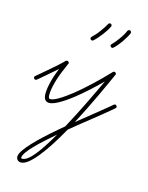

<svg xmlns="http://www.w3.org/2000/svg" viewBox="-161 -572 742 963"><g transform="rotate(20 210.0 -91.0)"><path d="M299 -400C295 -396 295 -389 299 -386C303 -382 310 -382 313 -386C324 -397 335 -414 346 -432C356 -450 365 -468 370 -483C371 -488 368 -494 363 -496C358 -497 352 -494 350 -489C346 -476 338 -458 328 -442C319 -426 308 -410 299 -400ZM192 -400C188 -396 188 -389 192 -386C196 -382 203 -382 206 -386C217 -397 229 -414 240 -431C251 -448 261 -467 266 -481C268 -486 266 -492 261 -494C256 -496 250 -494 248 -489C242 -475 233 -458 223 -442C213 -425 201 -410 192 -400ZM-7 -118C-11 -114 -11 -108 -7 -104C-3 -100 3 -100 7 -104L24 -121C36 -133 54 -151 72 -170C79 -177 87 -185 94 -193C88 -175 84 -158 80 -142C74 -113 71 -88 71 -67C71 -51 73 -39 77 -31C82 -20 90 -15 102 -15C125 -15 167 -43 217 -90C253 -124 292 -166 331 -212C305 -141 266 -35 224 61C223 63 222 66 221 68C212 77 203 86 194 95C114 176 47 255 47 289C47 296 49 302 53 306C57 311 63 314 72 314C116 314 180 209 238 79C306 12 376 -52 409 -86L427 -104C431 -108 431 -114 427 -118C423 -122 417 -122 413 -118L395 -100C367 -72 315 -23 259 31C308 -85 350 -206 369 -261C370 -261 370 -262 370 -263C370 -264 370 -265 370 -265C370 -266 370 -266 370 -266C370 -267 370 -267 369 -267C369 -268 369 -268 369 -268C369 -269 369 -269 369 -269C368 -270 368 -270 367 -271L366 -272C366 -272 365 -273 364 -273H363C363 -274 362 -274 361 -274C360 -274 359 -274 359 -274H358C358 -274 357 -274 357 -273C356 -273 356 -273 356 -273C355 -273 355 -273 355 -273C354 -272 354 -272 353 -271L352 -270C303 -208 250 -149 204 -105C160 -64 122 -35 102 -35C99 -35 96 -37 95 -40C92 -46 91 -55 91 -67C91 -86 94 -110 100 -138C106 -165 116 -197 128 -232C129 -232 129 -233 129 -233V-234C129 -234 129 -235 129 -236V-237C129 -237 129 -238 128 -238C128 -239 128 -239 128 -239C128 -240 128 -240 128 -240C127 -241 127 -241 127 -241C126 -242 126 -242 126 -242V-243C125 -243 125 -243 125 -243L122 -244C122 -245 121 -245 121 -245C120 -245 120 -245 120 -245C119 -245 119 -245 118 -245C118 -245 118 -245 117 -245C117 -245 117 -245 116 -244H115H114C114 -243 113 -243 113 -243C112 -243 112 -242 112 -242H111C96 -223 76 -203 58 -184C39 -164 22 -147 10 -135ZM68 293C67 292 67 290 67 289C67 258 128 191 197 120C153 215 108 294 72 294C70 294 69 294 68 293Z"/></g></svg>

Font: Mistral SingleLine OTF-SVG Regular
Style: Regular
Weight: 300
Designer: François Chastanet, Élisa Garzelli, Anais Alves, Morgane Autin
Foundry: institut supérieur des arts et du design Toulouse / isdaT
Version: Version 1.000;hotconv 1.0.117;makeotfexe 2.5.65602 DEVELOPME